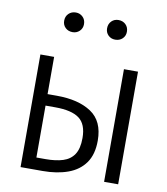

<svg xmlns="http://www.w3.org/2000/svg" viewBox="-85 -833 784 904"><g transform="rotate(10 307.5 -381.0)"><path d="M140 -538.5V-360.5H184.6Q287.7 -360.5 349.2 -319.7Q410.8 -279 410.8 -185.6Q410.8 -119.5 381.8 -78.7Q352.8 -37.9 300.8 -19Q248.7 0 180 0H74.4V-538.5ZM541 -538.5V0H473.8V-538.5ZM186.7 -305.6H140V-57.4H184.1Q232.3 -57.4 266.7 -68.2Q301 -79 319.5 -106.7Q337.9 -134.4 337.9 -185.1Q337.9 -251.3 301.3 -278.5Q264.6 -305.6 186.7 -305.6ZM205.1 -668.2Q184.1 -668.2 170.5 -681.3Q156.9 -694.4 156.9 -714.4Q156.9 -735.4 170.5 -748.7Q184.1 -762.1 205.1 -762.1Q224.6 -762.1 238.2 -748.7Q251.8 -735.4 251.8 -714.4Q251.8 -694.4 238.2 -681.3Q224.6 -668.2 205.1 -668.2ZM408.7 -668.2Q388.7 -668.2 375.4 -681.3Q362.1 -694.4 362.1 -714.4Q362.1 -735.4 375.4 -748.7Q388.7 -762.1 408.7 -762.1Q429.7 -762.1 443.3 -748.7Q456.9 -735.4 456.9 -714.4Q456.9 -694.4 443.3 -681.3Q429.7 -668.2 408.7 -668.2Z"/></g></svg>

Font: Fira Code Light
Style: Regular
Weight: 300
Monospace: yes
Designer: Carrois Corporate, Edenspiekermann AG, Nikita Prokopov
Foundry: Carrois Corporate, Edenspiekermann AG, Nikita Prokopov
Version: Version 6.000; ttfautohint (v1.8.2) -l 8 -r 50 -G 200 -x 14 